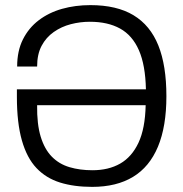

<svg xmlns="http://www.w3.org/2000/svg" viewBox="-20 -718 714 750"><path d="M340 12Q269 12 214.5 -5Q160 -22 122.5 -61.5Q85 -101 65.5 -169.5Q46 -238 46 -339V-369H550Q548 -464 522.5 -522Q497 -580 449 -606.5Q401 -633 331 -633Q293 -633 256.5 -623.5Q220 -614 190 -593Q160 -572 142.5 -539Q125 -506 125 -458H47Q47 -519 69.5 -564Q92 -609 131.5 -639Q171 -669 222.5 -683.5Q274 -698 333 -698Q436 -698 501.5 -658.5Q567 -619 598.5 -540.5Q630 -462 630 -342Q630 -224 597 -145Q564 -66 499.5 -27Q435 12 340 12ZM341 -53Q404 -53 449.5 -79Q495 -105 521 -160.5Q547 -216 549 -307H125Q124 -233 139 -184Q154 -135 182.5 -106Q211 -77 251.5 -65Q292 -53 341 -53Z"/></svg>

Font: Archivo SemiCondensed Light
Style: Regular
Weight: 300
Width: 4
Designer: Hector Gatti
Foundry: Omnibus-Type
Version: Version 2.001